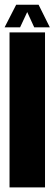

<svg xmlns="http://www.w3.org/2000/svg" viewBox="-34 -816 237 836"><path d="M7.5 0V-675H162V0ZM-14 -697 36.5 -795.5H134L183 -697H115L84.5 -763.5L53.5 -697Z"/></svg>

Font: Anybody UltraCondensed ExtraBold
Style: Regular
Weight: 800
Width: 1
Designer: Tyler Finck
Foundry: Etcetera Type Company
Version: Version 1.010; ttfautohint (v1.8.3) -l 8 -r 50 -G 200 -x 14 